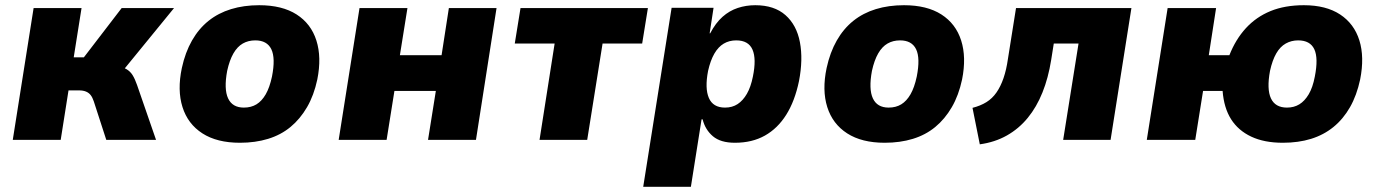

<svg xmlns="http://www.w3.org/2000/svg" viewBox="-20 -537 5294 737"><path d="M29 0 109 -506H293L263 -317H302L447 -506H648L434 -244L426 -284Q451 -280 465.5 -271.5Q480 -263 489 -248.5Q498 -234 506 -211L579 0H388L340 -148Q335 -163 328 -172Q321 -181 310 -185.5Q299 -190 284 -190H243L213 0Z M901 11Q813 11 757 -25Q701 -61 680.5 -126Q660 -191 678 -276Q691 -336 717 -381.5Q743 -427 780.5 -457Q818 -487 867 -502Q916 -517 975 -517Q1063 -517 1118.5 -481.5Q1174 -446 1194.5 -381.5Q1215 -317 1198 -232Q1185 -171 1158.5 -125.5Q1132 -80 1095 -49.5Q1058 -19 1009 -4Q960 11 901 11ZM916 -124Q944 -124 964.5 -136.5Q985 -149 1000 -175Q1015 -201 1024 -243Q1038 -314 1021.5 -348Q1005 -382 960 -382Q933 -382 912 -370Q891 -358 876 -332Q861 -306 852 -265Q839 -195 855.5 -159.5Q872 -124 916 -124Z M1280 0 1360 -506H1544L1515 -325H1675L1703 -506H1886L1807 0H1623L1653 -188H1494L1464 0Z M2051 0 2109 -370H1956L1978 -506H2467L2445 -370H2293L2234 0Z M2449 180 2558 -507H2719L2704 -409H2706Q2727 -449 2753.5 -472.5Q2780 -496 2812 -506.5Q2844 -517 2879 -517Q2952 -517 2995 -479Q3038 -441 3050.5 -375Q3063 -309 3047 -226Q3031 -149 2998 -96.5Q2965 -44 2916 -16.5Q2867 11 2801 11Q2746 11 2716.5 -14Q2687 -39 2677 -79H2673L2632 180ZM2763 -124Q2791 -124 2811.5 -137.5Q2832 -151 2847 -177Q2862 -203 2870 -243Q2884 -311 2868.5 -346.5Q2853 -382 2806 -382Q2779 -382 2758 -369.5Q2737 -357 2722 -331Q2707 -305 2698 -265Q2685 -198 2701 -161Q2717 -124 2763 -124Z M3376 11Q3288 11 3232 -25Q3176 -61 3155.5 -126Q3135 -191 3153 -276Q3166 -336 3192 -381.5Q3218 -427 3255.5 -457Q3293 -487 3342 -502Q3391 -517 3450 -517Q3538 -517 3593.5 -481.5Q3649 -446 3669.5 -381.5Q3690 -317 3673 -232Q3660 -171 3633.5 -125.5Q3607 -80 3570 -49.5Q3533 -19 3484 -4Q3435 11 3376 11ZM3391 -124Q3419 -124 3439.5 -136.5Q3460 -149 3475 -175Q3490 -201 3499 -243Q3513 -314 3496.5 -348Q3480 -382 3435 -382Q3408 -382 3387 -370Q3366 -358 3351 -332Q3336 -306 3327 -265Q3314 -195 3330.5 -159.5Q3347 -124 3391 -124Z M3741 17 3713 -123Q3744 -131 3766.5 -145Q3789 -159 3805 -182Q3821 -205 3832 -237Q3843 -269 3849 -311L3880 -506H4323L4243 0H4061L4120 -370H4025L4015 -307Q4004 -238 3981.5 -182Q3959 -126 3925 -84.5Q3891 -43 3845 -17Q3799 9 3741 17Z M4904 11Q4833 11 4783 -12.5Q4733 -36 4705.5 -79.5Q4678 -123 4673 -188H4598L4568 0H4382L4462 -506H4648L4620 -325H4699Q4723 -386 4762.5 -429Q4802 -472 4857 -494.5Q4912 -517 4985 -517Q5070 -517 5124 -481.5Q5178 -446 5198 -382Q5218 -318 5201 -232Q5188 -171 5162 -125.5Q5136 -80 5098.5 -49.5Q5061 -19 5012.5 -4Q4964 11 4904 11ZM4920 -124Q4947 -124 4967.5 -136.5Q4988 -149 5003.5 -175Q5019 -201 5027 -243Q5041 -314 5025 -348Q5009 -382 4963 -382Q4937 -382 4915.5 -370Q4894 -358 4879 -332Q4864 -306 4855 -265Q4842 -195 4858.5 -159.5Q4875 -124 4920 -124Z"/></svg>

Font: Nunito Sans 7pt SemiCondensed Black
Style: Italic
Weight: 900
Width: 4
Italic angle: -9°
Designer: Vernon Adams
Foundry: Vernon Adams
Version: Version 3.101;gftools[0.9.27]